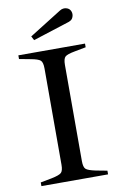

<svg xmlns="http://www.w3.org/2000/svg" viewBox="-95 -920 608 973"><g transform="rotate(-10 208.5 -433.5)"><path d="M37 0V-19L95 -30Q134 -38 145 -48Q156 -58 156 -89V-584Q156 -616 145 -626Q134 -636 95 -643L37 -654V-673H380V-654L322 -643Q283 -636 272 -626Q261 -616 261 -584V-89Q261 -58 272 -48Q283 -38 322 -30L380 -19V0ZM129 -735 118 -756 284 -860Q301 -871 320 -865Q335 -860 340.5 -846Q346 -832 341 -818Q337 -806 328 -800.5Q319 -795 310 -793Z"/></g></svg>

Font: Ibarra Real Nova Medium
Style: Regular
Weight: 500
Designer: Jose Maria Ribagorda & Octavio Pardo
Foundry: Jose Maria Ribagorda
Version: Version 2.000